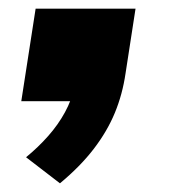

<svg xmlns="http://www.w3.org/2000/svg" viewBox="-20 -233 409 442"><path d="M118 189 40 129Q68 106 91 80Q114 54 129.5 25.5Q145 -3 151 -31L184 0H29L62 -213H292L269 -64Q262 -16 244.5 26.5Q227 69 196 109.5Q165 150 118 189Z"/></svg>

Font: Nunito Sans 7pt Expanded Black
Style: Italic
Weight: 900
Width: 7
Italic angle: -9°
Designer: Vernon Adams
Foundry: Vernon Adams
Version: Version 3.101;gftools[0.9.27]